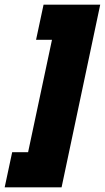

<svg xmlns="http://www.w3.org/2000/svg" viewBox="-51 -760 448 820"><path d="M-31 40 1 -110H69L171 -590H103L135 -740H377L212 40Z"/></svg>

Font: Raleway Black
Style: Italic
Weight: 900
Italic angle: -12°
Designer: Matt McInerney, Pablo Impallari, Rodrigo Fuenzalida
Foundry: Matt McInerney, Pablo Impallari, Rodrigo Fuenzalida
Version: Version 4.101;RELEASE